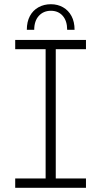

<svg xmlns="http://www.w3.org/2000/svg" viewBox="-20 -889 479 909"><path d="M221 -869Q253 -869 278.5 -854.5Q304 -840 318.5 -813Q333 -786 333 -748H298Q298 -790 277 -814Q256 -838 221 -838Q186 -838 164 -814Q142 -790 142 -748H107Q107 -786 121.5 -813Q136 -840 162 -854.5Q188 -869 221 -869ZM52 0V-44H196V-656H52V-700H387V-656H244V-44H387V0Z"/></svg>

Font: MuseoModerno Thin ExtraLight
Style: Regular
Weight: 250
Version: Version 1.002